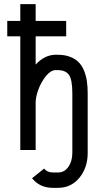

<svg xmlns="http://www.w3.org/2000/svg" viewBox="-20 -715 490 915"><path d="M231.9 106.9H256.8Q287.1 106.9 305.9 80.1Q324.7 53.2 324.7 13.7V-270Q324.7 -335.9 308.6 -358.4Q292.5 -380.9 253.9 -380.9H245.1Q222.2 -380.9 199.2 -352.8Q176.3 -324.7 163.1 -288.8Q149.9 -252.9 149.9 -226.1V0H76.7V-542H14.6V-615.2H76.7V-695.3H149.9V-615.2H295.4V-542H149.9V-407.2Q193.4 -454.1 245.1 -454.1H253.9Q287.6 -454.1 313 -444.6Q338.4 -435.1 354.5 -418.9Q370.6 -402.8 380.4 -378.7Q390.1 -354.5 394 -328.4Q397.9 -302.2 397.9 -270V13.7Q397.9 84 358.4 132.1Q318.8 180.2 256.8 180.2H231.9Q169.4 180.2 132.8 134.3L190.4 88.4Q205.1 106.9 231.9 106.9Z"/></svg>

Font: Anka/Coder Narrow
Style: Regular
Weight: 400
Width: 3
Monospace: yes
Version: Version 001.100